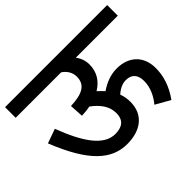

<svg xmlns="http://www.w3.org/2000/svg" viewBox="-131 -841 1061 1061"><g transform="rotate(-45 399.0 -311.0)"><path d="M0 -622V-539H355C381 -522 400 -495 400 -461C400 -397 353 -372 262 -369L267 -288C290 -289 312 -291 332 -295C383 -257 412 -216 412 -164C412 -107 378 -86 326 -86C237 -86 170 -184 110 -343L26 -313C118 -82 214 0 334 0C438 0 511 -52 511 -153C511 -177 507 -200 499 -221C525 -244 551 -256 577 -256C619 -256 646 -234 646 -180C646 -132 624 -85 593 -48L678 0C724 -64 742 -126 742 -186C742 -282 679 -337 588 -337C540 -337 498 -321 455 -292C444 -304 432 -316 420 -327C470 -357 497 -402 497 -459C497 -489 487 -516 470 -539H798V-622Z"/></g></svg>

Font: Noto Sans Devanagari UI Medium
Style: Regular
Weight: 500
Designer: Jelle Bosma - Monotype Design Team
Foundry: Monotype Imaging Inc.
Version: Version 2.004